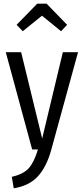

<svg xmlns="http://www.w3.org/2000/svg" viewBox="-20 -808 453 1038"><path d="M103 -639.2 69.8 -673.8 181.2 -788.1H231.9L342.8 -673.8L310.1 -639.2L207 -723.1ZM401.9 -525.9 256.8 2.9Q231.9 93.3 185.3 144.8Q138.7 196.3 54.2 210L43.9 147.9Q106.4 133.8 135.5 101.3Q164.6 68.8 185.1 0H153.8L11.2 -525.9H94.2L208 -59.1L319.8 -525.9Z"/></svg>

Font: Fira Sans Compressed Book
Style: Regular
Weight: 350
Width: 1
Designer: Carrois Corporate & Edenspiekermann AG
Foundry: Carrois Corporate GbR & Edenspiekermann AG
Version: Version 4.203;PS 004.203;hotconv 1.0.88;makeotf.lib2.5.64775